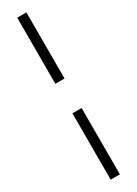

<svg xmlns="http://www.w3.org/2000/svg" viewBox="-240 -735 659 923"><g transform="rotate(-30 89.5 -273.5)"><path d="M64 -356V-723H115V-356ZM64 176V-192H115V176Z"/></g></svg>

Font: Archivo ExtraCondensed ExtraLight
Style: Regular
Weight: 250
Width: 2
Designer: Hector Gatti
Foundry: Omnibus-Type
Version: Version 2.001